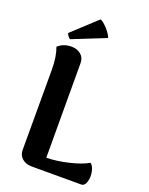

<svg xmlns="http://www.w3.org/2000/svg" viewBox="-166 -996 840 1081"><g transform="rotate(20 254.0 -455.5)"><path d="M223.1 -74.2Q287.1 -75.7 357.7 -92.8Q428.2 -109.9 466.8 -132.8Q483.9 -121.6 490.5 -89.1Q497.1 -56.6 488.5 -28.3Q480 0 459 0H163.1Q127.9 0 105.5 -19Q83 -38.1 83 -70.8V-550.8Q83 -628.4 63 -681.2Q95.2 -710.9 143.1 -710.9Q177.7 -710.9 200 -692.1Q222.2 -673.3 222.2 -641.1ZM99.1 -776.9 244.1 -911.1Q262.7 -903.8 287.1 -876.7Q311.5 -849.6 319.8 -827.1L120.1 -747.1Q113.8 -750 106 -761.5Q98.1 -772.9 99.1 -776.9Z"/></g></svg>

Font: Arima
Style: Bold
Weight: 700
Designer: Joana Correia and Natanael Gama
Foundry: NDISCOVER
Version: Version 1.100;Glyphs 3.1.2 (3151)